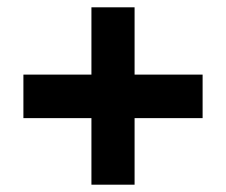

<svg xmlns="http://www.w3.org/2000/svg" viewBox="-20 -616 618 525"><path d="M348 -412H534V-293H348V-111H230V-293H44V-412H230V-596H348Z"/></svg>

Font: Noto Sans Gujarati UI ExtraBold
Style: Regular
Weight: 800
Designer: Jelle Bosma - Monotype Design Team, Universal Thirst
Foundry: Monotype Imaging Inc.
Version: Version 2.106; ttfautohint (v1.8.4.7-5d5b)